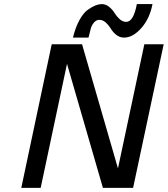

<svg xmlns="http://www.w3.org/2000/svg" viewBox="-20 -909 812 929"><path d="M83 0 230 -693.8 231 -694.8H377L550.8 -94.2L678.2 -693.8V-694.8H772L624 0H478L304.2 -600.1L176.8 0ZM333 -727.1Q345.2 -776.9 364.5 -812Q383.8 -847.2 405.3 -862.1Q426.8 -877 442.9 -883.1Q459 -889.2 472.2 -889.2Q492.2 -889.2 508.5 -875.5Q524.9 -861.8 534.4 -845.9Q543.9 -830.1 558.6 -816.7Q573.2 -803.2 590.8 -803.2Q626 -803.2 642.1 -889.2H717.8Q704.6 -819.3 663.8 -773.2Q623 -727.1 580.1 -727.1Q559.1 -727.1 542.5 -740.5Q525.9 -753.9 516.4 -770Q506.8 -786.1 492.4 -799.6Q478 -813 460 -813Q445.8 -813 434.8 -800Q423.8 -787.1 419.4 -771.5Q415 -755.9 412.1 -742.2L408.2 -727.1Z"/></svg>

Font: CMU Bright
Style: SemiBoldOblique
Weight: 600
Italic angle: -12°
Version: Version 0.7.0